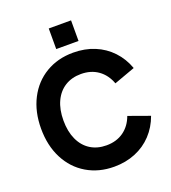

<svg xmlns="http://www.w3.org/2000/svg" viewBox="-161 -1021 1033 1157"><g transform="rotate(-20 355.5 -442.0)"><path d="M35.5 -349Q35.5 -457 78 -539.8Q120.5 -622.5 197 -668.2Q273.5 -714 373 -714Q447.5 -714 509.5 -688.5Q571.5 -663 616.5 -615.2Q661.5 -567.5 685 -502L550 -453Q528.5 -512 482.8 -544.5Q437 -577 373 -577Q314 -577 270.2 -549.5Q226.5 -522 202.8 -470.8Q179 -419.5 179 -349Q179 -278.5 202.8 -226.8Q226.5 -175 270.2 -147.5Q314 -120 373 -120Q437 -120 482.8 -152.5Q528.5 -185 550 -244L685 -195.5Q661.5 -130 616.5 -82Q571.5 -34 509.2 -8.5Q447 17 373 17Q274 17 197.2 -28.8Q120.5 -74.5 78 -157.5Q35.5 -240.5 35.5 -349ZM285.5 -901H428.5V-769H285.5Z"/></g></svg>

Font: HK Grotesk ExtraBold
Style: Regular
Weight: 800
Designer: Alfredo Marco Pradil
Foundry: Hanken Design Co.
Version: Version 3.001